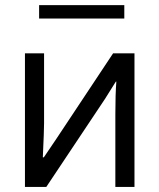

<svg xmlns="http://www.w3.org/2000/svg" viewBox="-20 -735 627 755"><path d="M133.8 -662.1V-714.8H468.8V-662.1ZM78.1 0V-525.4H153.3V-250Q153.3 -223.6 148.4 -116.2H152.3L201.2 -188.5L424.8 -525.4H508.8V0H433.6V-286.1Q433.6 -364.3 437.5 -414.1H435.5L392.6 -345.7L162.1 0Z"/></svg>

Font: Gothic A1
Style: Regular
Weight: 400
Designer: HanYang I&C Co.,Ltd.
Foundry: HanYang I&C Co.,Ltd.
Version: Version 2.50